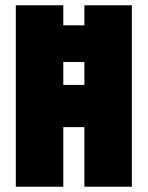

<svg xmlns="http://www.w3.org/2000/svg" viewBox="-20 -708 560 728"><path d="M40 0V-688H220V-612H300V-688H480V0H300V-226H220V0ZM220 -386H300V-473H220Z"/></svg>

Font: Saira Condensed Black
Style: Regular
Weight: 900
Width: 3
Designer: Hector Gatti with collaboration of the Omnibus-Type team
Foundry: Omnibus-Type
Version: Version 1.101